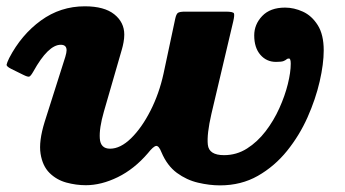

<svg xmlns="http://www.w3.org/2000/svg" viewBox="-20 -556 1068 594"><path d="M8.5 -376.5Q46 -448.5 106.5 -492.5Q167 -536.5 242.5 -536.5Q302.5 -536.5 333.5 -511.8Q364.5 -487 364.5 -449Q364.5 -437.5 362.2 -425.2Q360 -413 357 -403L301.5 -211Q286.5 -159 288.8 -127.5Q291 -96 320.5 -96Q352.5 -96 385.5 -128.2Q418.5 -160.5 445.5 -213.5Q472.5 -266.5 486 -328.5L522 -497.5Q525 -512 530.2 -516Q535.5 -520 553 -520H678Q701.5 -520 703.8 -514.5Q706 -509 701.5 -489.5L634 -203.5Q619.5 -140.5 623 -108.2Q626.5 -76 673 -76Q712 -76 744.2 -96.5Q776.5 -117 801.8 -150Q827 -183 844.2 -221.2Q861.5 -259.5 870.5 -296Q879.5 -332.5 879.5 -359Q879.5 -375 874 -375Q869 -375 866.5 -372.5Q864 -370 857.5 -367.2Q851 -364.5 834 -364.5Q804.5 -364.5 785.5 -386.5Q766.5 -408.5 766.5 -446.5Q766.5 -480.5 791.2 -506.5Q816 -532.5 862 -532.5Q889.5 -532.5 917 -520Q944.5 -507.5 963 -478.2Q981.5 -449 981.5 -400Q981.5 -358.5 969 -304Q956.5 -249.5 931.5 -193.2Q906.5 -137 868 -89.2Q829.5 -41.5 777.8 -12Q726 17.5 660.5 17.5Q628 17.5 592.8 9.2Q557.5 1 527.2 -21.2Q497 -43.5 479.5 -85Q471.5 -105.5 463 -104.5Q454.5 -103.5 437.5 -82Q395.5 -33 344.5 -8Q293.5 17 245.5 17Q215.5 17 185.2 8.8Q155 0.5 133.2 -21Q111.5 -42.5 105.5 -80.5Q99.5 -118.5 118 -178.5L182 -380Q186 -393.5 186 -400.5Q186 -417.5 168 -417.5Q129 -417.5 83 -334.5Q75 -320.5 70.5 -319Q66 -317.5 52 -324.5L14.5 -343Q-0.5 -350.5 0.5 -356.2Q1.5 -362 8.5 -376.5Z"/></svg>

Font: Besley* Heavy
Style: Italic
Weight: 800
Italic angle: -13°
Designer: Owen Earl
Foundry: indestructible type*
Version: Version 3.000; ttfautohint (v1.8.3)